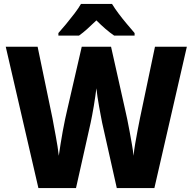

<svg xmlns="http://www.w3.org/2000/svg" viewBox="-20 -950 974 970"><path d="M924 -714 760 0H570L496 -330Q493 -345 489 -366.5Q485 -388 480.5 -412.5Q476 -437 472.5 -461Q469 -485 467 -504Q465 -487 461.5 -463.5Q458 -440 454 -415Q450 -390 445.5 -367.5Q441 -345 438 -330L364 0H174L9 -714H170L245 -353Q248 -336 252.5 -312Q257 -288 262 -261Q267 -234 271 -208.5Q275 -183 277 -163Q281 -190 286 -222.5Q291 -255 297 -287Q303 -319 309 -348Q315 -377 320 -397L393 -714H541L612 -397Q617 -376 623 -347Q629 -318 635 -285Q641 -252 646.5 -220.5Q652 -189 655 -163Q657 -190 663 -224Q669 -258 675.5 -293Q682 -328 687 -352L763 -714ZM546 -930Q560 -907 579.5 -881Q599 -855 620.5 -829.5Q642 -804 660 -783V-770H557Q535 -785 513 -804Q491 -823 467 -847Q442 -823 421 -804Q400 -785 379 -770H275V-783Q292 -802 314 -828.5Q336 -855 356.5 -882Q377 -909 389 -930Z"/></svg>

Font: Noto Sans Khmer SemiCondensed ExtraBold
Style: Regular
Weight: 800
Width: 4
Designer: Danh Hong and the Monotype Design Team
Foundry: Monotype Imaging Inc.
Version: Version 2.004